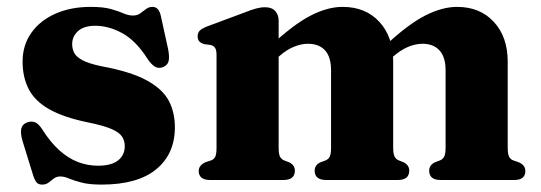

<svg xmlns="http://www.w3.org/2000/svg" viewBox="-20 -510 1532 544"><path d="M250 -437Q218 -437 201.2 -422Q184.5 -407 184.5 -385Q184.5 -371.5 190.2 -360.2Q196 -349 213.5 -339.5Q231 -330 266.5 -322.5Q351 -307 396.2 -282Q441.5 -257 458.5 -224Q475.5 -191 475.5 -149.5Q475.5 -74 422.8 -30.5Q370 13 268 13Q232.5 13 210.8 7.2Q189 1.5 175.5 -4.2Q162 -10 151 -10Q140 -10 132.5 -4.2Q125 1.5 117.8 7.2Q110.5 13 99.5 13Q89 13 83.8 7Q78.5 1 73.5 -14.5L44 -110Q37.5 -132 40.2 -145Q43 -158 56.5 -163Q70 -168 80 -163.2Q90 -158.5 99 -144.5Q122 -108 147.2 -85Q172.5 -62 200.2 -51.2Q228 -40.5 257.5 -40.5Q295.5 -40.5 314.5 -55.5Q333.5 -70.5 333.5 -96Q333.5 -111 325.8 -123Q318 -135 295.2 -144.8Q272.5 -154.5 228 -163.5Q160 -177.5 119.5 -200.5Q79 -223.5 61.5 -257.2Q44 -291 44 -335.5Q44 -382 68.8 -417Q93.5 -452 137 -471.2Q180.5 -490.5 237 -490.5Q273.5 -490.5 295 -484.2Q316.5 -478 330.2 -472Q344 -466 356.5 -466Q369 -466 377.2 -472Q385.5 -478 393.5 -484.2Q401.5 -490.5 412 -490.5Q421 -490.5 427.2 -484Q433.5 -477.5 436.5 -461L456.5 -370Q460.5 -348.5 457.8 -337Q455 -325.5 442.5 -320Q429.5 -315 419.2 -321Q409 -327 398.5 -342.5Q365.5 -394.5 326.8 -415.8Q288 -437 250 -437Z M769.5 -451.5V-91.5Q769.5 -74 773.2 -66.5Q777 -59 785 -55.5L799.5 -50Q815.5 -42 815.5 -26.5Q815.5 0 783 0H575Q558.5 0 550.8 -6.8Q543 -13.5 543 -25Q543 -33.5 547.8 -39.8Q552.5 -46 562.5 -50.5L578 -55.5Q586.5 -58.5 590 -66.2Q593.5 -74 593.5 -91.5V-354Q593.5 -368 589.5 -374.2Q585.5 -380.5 577 -382.5L558.5 -385Q548.5 -388 544.2 -393.2Q540 -398.5 540 -407Q540 -417 545.8 -423Q551.5 -429 566.5 -435L670 -473.5Q691.5 -482 705.2 -485.8Q719 -489.5 731 -489.5Q750 -489.5 759.8 -478.8Q769.5 -468 769.5 -451.5ZM753 -335 727 -362.5 744 -378Q811 -440.5 859.5 -465.5Q908 -490.5 950.5 -490.5Q1016 -490.5 1055 -448Q1094 -405.5 1094 -335.5V-92Q1094 -74.5 1097.8 -66.8Q1101.5 -59 1110 -55.5L1124 -50Q1139.5 -42 1139.5 -26.5Q1139.5 0 1107 0H904.5Q871.5 0 871.5 -26.5Q871.5 -42 887.5 -50L902.5 -55.5Q911 -59 914.5 -66.8Q918 -74.5 918 -92V-310.5Q918 -348.5 901 -367.2Q884 -386 852.5 -386Q833.5 -386 812.8 -377.5Q792 -369 772 -351.5ZM1077 -335 1051 -362.5 1068.5 -378Q1135 -440.5 1183.8 -465.5Q1232.5 -490.5 1275 -490.5Q1340 -490.5 1379.2 -448Q1418.5 -405.5 1418.5 -335.5V-92Q1418.5 -74.5 1422.2 -66.5Q1426 -58.5 1434.5 -55.5L1449 -50.5Q1459.5 -46 1464 -39.8Q1468.5 -33.5 1468.5 -25Q1468.5 -13.5 1461 -6.8Q1453.5 0 1436.5 0H1228.5Q1196 0 1196 -26.5Q1196 -42 1212 -50L1226.5 -55.5Q1235 -59 1238.8 -66.8Q1242.5 -74.5 1242.5 -92V-310.5Q1242.5 -348.5 1225.2 -367.2Q1208 -386 1177 -386Q1157.5 -386 1137 -377.5Q1116.5 -369 1096 -351.5Z"/></svg>

Font: Fraunces
Style: Bold
Weight: 700
Version: Version 1.000;[b76b70a41]